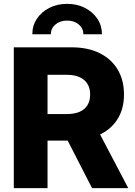

<svg xmlns="http://www.w3.org/2000/svg" viewBox="-20 -972 700 992"><path d="M51.3 0V-727.5H350.1Q433.6 -727.5 494.1 -697.8Q554.7 -668 587.6 -613.3Q620.6 -558.6 620.6 -483.4Q620.6 -409.2 586.7 -355.7Q552.7 -302.2 490.2 -273.9Q427.7 -245.6 342.8 -245.6H156.2V-382.8H327.1Q365.2 -382.8 391.6 -394.5Q418 -406.2 431.9 -428.7Q445.8 -451.2 445.8 -483.4Q445.8 -516.1 431.9 -538.6Q418 -561 391.4 -573.2Q364.7 -585.4 327.1 -585.4H225.6V0ZM455.6 0 286.1 -330.6H469.2L642.6 0ZM326.7 -952.1Q378.4 -952.1 418.9 -931.2Q459.5 -910.2 483.2 -874.8Q506.8 -839.4 506.8 -794.9H410.6Q410.6 -825.7 386.7 -845.7Q362.8 -865.7 326.7 -865.7Q290.5 -865.7 266.6 -845.7Q242.7 -825.7 242.7 -794.9H147Q147 -839.4 170.4 -874.8Q193.8 -910.2 234.6 -931.2Q275.4 -952.1 326.7 -952.1Z"/></svg>

Font: Inter 24pt ExtraBold
Style: Regular
Weight: 800
Designer: Rasmus Andersson
Foundry: rsms
Version: Version 4.001;git-66647c0bb